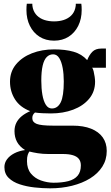

<svg xmlns="http://www.w3.org/2000/svg" viewBox="-20 -786 602 1046"><path d="M253 240Q212.5 240 168.8 235.2Q125 230.5 87.8 218.2Q50.5 206 27.2 183.2Q4 160.5 4 124.5Q4 101 18.2 81.8Q32.5 62.5 58 49.2Q83.5 36 116.5 31.5Q86.5 12.5 72.8 -13Q59 -38.5 59 -71.5Q59 -97 69 -117Q79 -137 98 -152.8Q117 -168.5 144.5 -180.5Q88.5 -202 61.5 -245Q34.5 -288 34.5 -341Q34.5 -395.5 67 -435Q99.5 -474.5 154 -495.8Q208.5 -517 275 -517Q336 -517 380.8 -504.2Q425.5 -491.5 455 -458.5Q466 -486.5 483.2 -504Q500.5 -521.5 532.5 -521.5H557V-417H481.5Q486.5 -412.5 490 -398Q493.5 -383.5 495.8 -367.2Q498 -351 498 -341Q498 -286.5 465.5 -247.8Q433 -209 378.5 -188.5Q324 -168 257.5 -168Q236.5 -168 211.5 -169.2Q186.5 -170.5 170.5 -173Q162.5 -166 159.2 -159Q156 -152 156 -142Q156 -120.5 180 -111Q204 -101.5 268.5 -101.5H375.5Q434.5 -101.5 476 -85Q517.5 -68.5 539.5 -37.8Q561.5 -7 561.5 36Q561.5 84 537.5 121.8Q513.5 159.5 471 185.8Q428.5 212 372.5 226Q316.5 240 253 240ZM270.5 209.5Q318.5 209.5 352 200.8Q385.5 192 403 171.2Q420.5 150.5 420.5 115Q420.5 94 410 80.2Q399.5 66.5 377.8 59.8Q356 53 323 53H243.5Q213 53 186.2 48.8Q159.5 44.5 140 39.5Q135 46.5 131 58Q127 69.5 127 91.5Q127 133.5 148.5 159.5Q170 185.5 203.2 197.2Q236.5 209 270.5 209.5ZM262.5 -195Q294 -195 310.8 -228.5Q327.5 -262 327.5 -342.5Q327.5 -382 321.5 -415.5Q315.5 -449 302.8 -469.5Q290 -490 269.5 -490Q249 -490 234.5 -475.2Q220 -460.5 212.5 -428.8Q205 -397 205 -346.5Q205 -304 211 -269.5Q217 -235 229.8 -215Q242.5 -195 262.5 -195ZM274.5 -564.5Q229 -564.5 195.2 -586Q161.5 -607.5 142.8 -645.2Q124 -683 124 -732Q124 -743.5 124.5 -750.5Q125 -757.5 126 -765.5H156Q156 -760.5 156.5 -754.2Q157 -748 159 -741Q165.5 -717 181.8 -701Q198 -685 222 -677.2Q246 -669.5 274.5 -669.5Q303.5 -669.5 327.2 -677.2Q351 -685 367.5 -701Q384 -717 390 -741Q392 -748 392.5 -754.2Q393 -760.5 393 -765.5H423Q424 -757.5 424.5 -750.5Q425 -743.5 425 -732Q425 -683 406.2 -645.2Q387.5 -607.5 353.8 -586Q320 -564.5 274.5 -564.5Z"/></svg>

Font: Merriweather 144pt Black
Style: Regular
Weight: 900
Version: Version 2.100